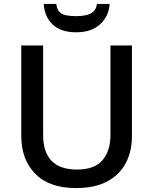

<svg xmlns="http://www.w3.org/2000/svg" viewBox="-20 -945 779 975"><path d="M650 -252Q650 -178 619.5 -118.5Q589 -59 526 -24.5Q463 10 366 10Q230 10 159 -62.5Q88 -135 88 -254V-714H199V-260Q199 -172 242 -128Q285 -84 371 -84Q460 -84 500.5 -131.5Q541 -179 541 -261V-714H650ZM537 -925Q532 -861 487.5 -821Q443 -781 367 -781Q289 -781 247.5 -820.5Q206 -860 202 -925H266Q269 -898 282 -884.5Q295 -871 317.5 -867Q340 -863 369 -863Q394 -863 416.5 -868Q439 -873 454 -886Q469 -899 472 -925Z"/></svg>

Font: Noto Sans Javanese Medium
Style: Regular
Weight: 500
Version: Version 2.004